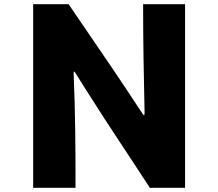

<svg xmlns="http://www.w3.org/2000/svg" viewBox="-20 -831 1040 915"><path d="M694 64H862V-811H662C662 -639 665 -466 669 -294C669 -279 666 -278 658 -291C637 -323 602 -376 578 -412C523 -496 364 -726 307 -811H138V64H340C340 -117 339 -298 331 -478C330 -495 334 -492 341 -481C362 -447 395 -394 418 -359C473 -270 637 -25 694 64Z"/></svg>

Font: LINE Seed JP App_OTF ExtraBold
Style: Regular
Weight: 800
Designer: LINE & Fontrix & Fontworks
Version: Version 1.013